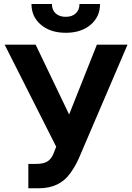

<svg xmlns="http://www.w3.org/2000/svg" viewBox="-20 -957 679 986"><path d="M179.7 9.8H125.5V-115.2H165Q207 -115.2 227.5 -130.6Q248 -146 259.3 -179.7L268.6 -203.6L3.9 -727.5H163.1L335 -369.1L477.5 -727.5H634.8L384.3 -142.6Q365.7 -101.6 341.3 -67.9Q286.1 9.8 179.7 9.8ZM141.6 -936.5H246.6Q246.6 -906.2 265.6 -888.4Q284.7 -870.6 317.9 -870.6Q350.1 -870.6 369.1 -888.4Q388.2 -906.2 388.2 -936.5H493.7Q493.7 -870.6 445.1 -829.6Q396.5 -788.6 317.9 -788.6Q239.3 -788.6 190.4 -829.6Q141.6 -870.6 141.6 -936.5Z"/></svg>

Font: Inter Tight Stencil
Style: Bold
Weight: 700
Designer: Rasmus Andersson
Foundry: rsms
Version: Version 3.004;Glyphs 3.1.2 (3151)